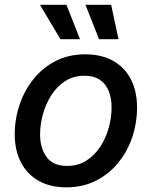

<svg xmlns="http://www.w3.org/2000/svg" viewBox="-20 -783 644 814"><path d="M261.2 11.2Q192.4 11.2 143.6 -16.6Q94.7 -44.4 68.6 -95Q42.5 -145.5 42.5 -213.4Q42.5 -278.3 63 -339.1Q83.5 -399.9 122.3 -448.2Q161.1 -496.6 216.6 -524.7Q272 -552.7 341.8 -552.7Q410.2 -552.7 459.5 -525.1Q508.8 -497.6 534.9 -446.8Q561 -396 561 -327.6Q561 -261.7 540.5 -200.9Q520 -140.1 480.7 -92.3Q441.4 -44.4 386 -16.6Q330.6 11.2 261.2 11.2ZM264.2 -79.6Q311.5 -79.6 346.9 -102.5Q382.3 -125.5 406 -162.4Q429.7 -199.2 441.4 -242.9Q453.1 -286.6 453.1 -327.6Q453.1 -366.2 441.2 -396.5Q429.2 -426.8 403.8 -444.3Q378.4 -461.9 338.4 -461.9Q291.5 -461.9 256.3 -439.2Q221.2 -416.5 197.5 -379.2Q173.8 -341.8 161.9 -298.3Q149.9 -254.9 149.9 -212.9Q149.9 -155.8 177.2 -117.7Q204.6 -79.6 264.2 -79.6ZM399.9 -616.7 342.3 -762.7H451.2L482.4 -616.7ZM236.3 -616.7 149.4 -762.7H261.7L319.3 -616.7Z"/></svg>

Font: Inter Medium
Style: Italic
Weight: 500
Italic angle: -9.3988°
Designer: Rasmus Andersson
Foundry: rsms
Version: Version 4.001;git-66647c0bb